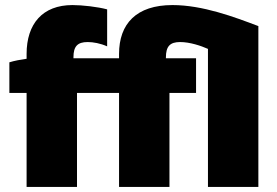

<svg xmlns="http://www.w3.org/2000/svg" viewBox="-20 -738 1092 758"><path d="M85 0H284V-371H450V0H649V-371H754V-508H635V-511C635 -555 651 -572 691 -572C730 -572 774 -557 801 -545V0H1000V-635C905 -671 780 -718 661 -718C518 -718 450 -644 450 -525V-508H270V-512C270 -555 286 -572 326 -572C348 -572 376 -567 403 -555V-701C366 -711 305 -718 266 -718C148 -718 85 -644 85 -525V-506C63 -503 36 -498 17 -492V-371H85Z"/></svg>

Font: Fixel Display Black
Style: Regular
Weight: 900
Designer: AlfaBravo + MacPaw
Foundry: Kyrylo Tkachov, Marchela Mozhyna, Serhii Makarenko, Maria Weinstein, Zakhar Kryvoshyya
Version: Version 1.211